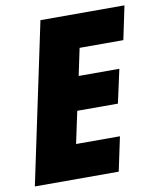

<svg xmlns="http://www.w3.org/2000/svg" viewBox="-81 -778 693 842"><g transform="rotate(-10 265.5 -357.0)"><path d="M5.9 0 156.7 -713.9H530.8L499.5 -564.5H304.7L279.3 -443.8H460.4L427.7 -294.4H246.6L216.3 -151.9H411.6L379.4 0Z"/></g></svg>

Font: Open Sans SemiCondensed ExtraBold
Style: Italic
Weight: 800
Width: 4
Italic angle: -12°
Designer: Monotype Design Team
Foundry: Monotype Imaging Inc.
Version: Version 3.003